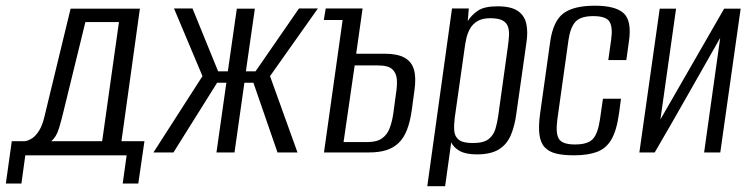

<svg xmlns="http://www.w3.org/2000/svg" viewBox="-44 -524 2584 660"><path d="M-23.9 106.9 -3.5 -38.7H41.6Q54.8 -40.7 67.1 -49.1Q79.5 -57.5 90.6 -75.3Q101.7 -93.2 108.6 -122.4L198.7 -494.3H436.9L373.5 -38.7H452.5L431.4 106.9H377.8L391.3 9.9H43L29.6 106.9ZM132 -38.7H307.2L364.9 -448.1H249.5L173.7 -138.5Q167.8 -112.9 158.6 -82.6Q149.4 -52.4 132 -38.7Z M483.5 0 652 -262.3 554.1 -495H617.7L705.8 -278.8H739.2L770.1 -494.3H832.1L801.2 -278.8H834.4L983.8 -495H1048.8L884.2 -262.3L978.6 0H909.9L827.1 -239.5H796.1L762.1 0H700.1L734.1 -239.5H702.3L552.3 0Z M1069.7 0 1133.8 -455.3H1069.1L1075.7 -495H1202.4L1180.4 -339.3H1279.3Q1321.4 -339.3 1345.9 -326.1Q1370.4 -312.9 1378.7 -285.5Q1387 -258.1 1380.7 -213.8L1371.7 -146.8Q1365.9 -105.4 1354.8 -77.2Q1343.7 -49 1325.9 -32.2Q1308.1 -15.4 1283.5 -7.7Q1258.8 0 1224.8 0ZM1137 -35.6H1218.1Q1251 -35.6 1268.9 -48.2Q1286.8 -60.8 1295.2 -82.7Q1303.6 -104.7 1307.7 -132.1L1317.2 -202.4Q1321.6 -228.4 1320.2 -250.4Q1318.7 -272.5 1304.7 -285.8Q1290.7 -299.1 1254.9 -299.1H1175.2Z M1424.8 116 1509.8 -495H1567.5L1563.9 -451.5Q1576.4 -471.9 1598.4 -487.1Q1620.5 -502.3 1666 -502.3Q1713.1 -502.3 1736.2 -486.2Q1759.2 -470.2 1765.2 -442.3Q1771.2 -414.4 1765.6 -377.5L1730.9 -133.3Q1725.4 -91.6 1712.2 -59.9Q1699 -28.3 1671.4 -10.8Q1643.8 6.7 1595.3 6.7Q1557 6.7 1536 -5.2Q1515.1 -17.2 1507.1 -34.6L1486.1 116ZM1581.3 -32.3Q1618.4 -32.3 1635.6 -45.8Q1652.7 -59.4 1659.1 -81Q1665.4 -102.6 1668.6 -125.7L1702.3 -367.3Q1704.7 -384.9 1705.6 -401.8Q1706.6 -418.7 1702.2 -432.1Q1697.9 -445.6 1683.8 -453.5Q1669.8 -461.4 1641.6 -461.4Q1613.7 -461.4 1597.1 -451.3Q1580.6 -441.2 1571.7 -425.4Q1562.8 -409.6 1558.8 -390.9Q1554.8 -372.2 1552.7 -355.2L1519.2 -119.3Q1516.1 -95.4 1517.4 -75.3Q1518.8 -55.1 1533 -43.7Q1547.1 -32.3 1581.3 -32.3Z M1928.6 9.9Q1892.9 9.9 1867.9 3.9Q1843 -2.1 1828.6 -17.5Q1814.1 -32.9 1810.3 -61.2Q1806.5 -89.6 1812.7 -134L1847.4 -381.5Q1857.7 -452 1893 -478.2Q1928.3 -504.4 2000.6 -504.4Q2072.2 -504.4 2100.2 -478.2Q2128.2 -452 2117.9 -381.5L2109 -317.5H2047L2056.7 -386.6Q2063 -429.9 2051.3 -449.3Q2039.6 -468.6 1995.3 -468.6Q1952 -468.6 1934.3 -449.3Q1916.5 -429.9 1910.2 -386.6L1871.8 -113Q1865.5 -65.3 1877.4 -46.4Q1889.2 -27.4 1932.5 -27.4Q1976.8 -27.4 1994.1 -46.4Q2011.3 -65.3 2018.3 -113L2028.6 -184.5H2090.6L2083.9 -134.2Q2075.7 -74.9 2057.4 -44Q2039.1 -13.1 2007.5 -1.6Q1975.9 9.9 1928.6 9.9Z M2153.8 0 2223.8 -494.3H2280L2226.2 -113.5L2445.3 -494.3H2502L2432 0H2376.4L2431.7 -393.9Q2375.3 -295 2319.8 -196.9Q2264.3 -98.9 2206.6 0Z"/></svg>

Font: Alumni Sans SC Thin
Style: Italic
Weight: 100
Italic angle: -8°
Designer: Robert E. Leuschke
Foundry: Robert E. Leuschke
Version: Version 1.016